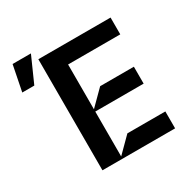

<svg xmlns="http://www.w3.org/2000/svg" viewBox="-173 -933 1068 1089"><g transform="rotate(-30 361.0 -388.5)"><path d="M666.9 0H191.1V-727.3H664.1V-617.2H322.4V-323.9L418.3 -419.7H639.2V-308.9H322.4V-14.9L418.3 -110.8H666.9ZM96.6 -609.4H17.8L51.1 -777H171.2Z"/></g></svg>

Font: Riot Sans
Style: Bold
Weight: 600
Designer: Rasmus Andersson
Foundry: rsms
Version: Version 4.001